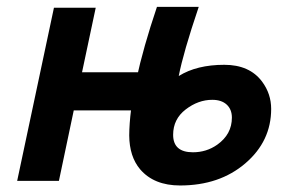

<svg xmlns="http://www.w3.org/2000/svg" viewBox="-20 -535 849 568"><path d="M154.3 0H30.8L139.6 -512.2H263.2L222.7 -321.3H392.1L368.2 -208.5H198.2ZM550.8 -84.5Q590.8 -84.5 622.6 -106.9Q666 -137.7 666 -187Q666 -211.4 650.6 -225.6Q635.3 -239.7 607.9 -239.7Q566.4 -239.7 529.3 -211.2Q492.2 -182.6 492.2 -136.2Q492.2 -84.5 550.8 -84.5ZM512.7 13.7Q435.5 13.7 394.5 -34.2Q362.8 -71.8 362.3 -134.3Q363.3 -274.9 444.3 -514.6H567.9Q522 -378.9 508.8 -310.1Q562 -343.3 643.6 -343.3Q718.3 -343.3 755.4 -293.5Q782.2 -257.3 782.2 -212.9Q782.2 -117.2 705.8 -51.8Q629.4 13.7 512.7 13.7Z"/></svg>

Font: Cadman
Style: Bold Italic
Weight: 700
Italic angle: -12°
Designer: Paul James MIller
Foundry: High-Logic / Made with FontCreator
Version: Version 2.114;March 28, 2021;FontCreator 13.0.0.2683 64-bit